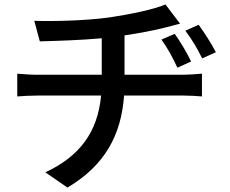

<svg xmlns="http://www.w3.org/2000/svg" viewBox="-20 -787 1040 868"><path d="M135 -693 160 -600C232 -602 341 -605 440 -614V-449H148C117 -449 83 -452 58 -454V-351C83 -353 118 -355 149 -355H437C422 -190 340 -80 185 -8L285 61C455 -40 528 -177 541 -355H811C837 -355 869 -353 893 -351V-454C872 -452 830 -449 809 -449H543V-627C610 -637 679 -650 729 -663C744 -667 766 -673 794 -680L728 -767C679 -745 568 -722 473 -708C364 -693 210 -690 135 -693ZM878 -675 818 -648C850 -605 869 -573 894 -523L956 -551C934 -593 902 -642 878 -675ZM770 -634 710 -608C740 -565 758 -532 782 -481L844 -509C824 -551 794 -600 770 -634Z"/></svg>

Font: DAIFUKU Sans JP Medium
Style: Regular
Weight: 500
Designer: Original font ‘Source Han Sans JP’ : Ryoko NISHIZUKA  (kana, bopomofo & ideographs); Paul D. Hunt (Latin, Greek & Cyrill
Foundry: Daifuku
Version: Version 1.000